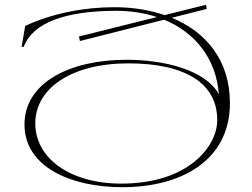

<svg xmlns="http://www.w3.org/2000/svg" viewBox="-20 -765 1048 800"><path d="M82 -246C82 -72 271 15 490 15C733 15 938 -95 938 -335C938 -515 838 -632 696 -691L842 -728L838 -745L666 -702C602 -724 531 -735 457 -735C329 -735 197 -709 85 -657L70 -570H79C116 -670 252 -720 465 -720C524 -720 582 -711 634 -694L309 -613L313 -594L664 -683C789 -631 880 -526 892 -372C837 -473 666 -516 507 -516C273 -516 82 -422 82 -246ZM885 -259C882 -155 766 0 485 0C273 0 127 -105 127 -251C127 -395 275 -501 515 -501C754 -501 889 -416 885 -259Z"/></svg>

Font: Sprat Extended Thin
Style: Regular
Weight: 100
Width: 9
Designer: Ethan Nakache
Foundry: Collletttivo
Version: Version 2.000;Glyphs 3.2 (3217)